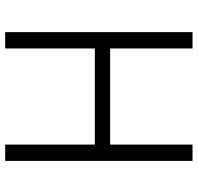

<svg xmlns="http://www.w3.org/2000/svg" viewBox="-31 -732 763 741"><g transform="rotate(90 350.5 -361.5)"><path d="M538 -346V0H601V-723H538V-405H167V-723H104V0H167V-346Z"/></g></svg>

Font: United Sans ExtraLight
Style: Regular
Weight: 200
Designer: Pablo Impallari, Rodrigo Fuenzalida (Modified by Dan O. Williams)
Version: Version 1.000;PS 001.000;hotconv 1.0.88;makeotf.lib2.5.64775